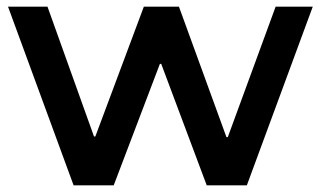

<svg xmlns="http://www.w3.org/2000/svg" viewBox="-20 -554 959 574"><path d="M458 -363 320 0H200L4 -534H122L261 -146H265L410 -534H515L657 -144H661L804 -534H915L718 0H598L462 -363Z"/></svg>

Font: CMG Sans SemiBold
Style: Regular
Weight: 600
Designer: Julieta Ulanovsky
Foundry: Julieta Ulanovsky
Version: Version 7.200